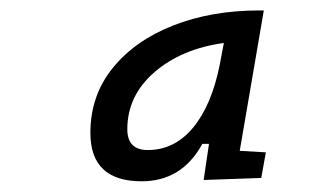

<svg xmlns="http://www.w3.org/2000/svg" viewBox="-20 -723 626 366"><path d="M474.6 -703.1H482.9L437 -435.5L486.8 -432.6L478 -383.8L368.2 -379.9L378.4 -448.7H365.7Q326.7 -377.4 250 -377.4Q152.3 -377.4 152.3 -469.7Q152.3 -540.5 194.6 -593Q236.8 -645.5 309.8 -674.3Q382.8 -703.1 474.6 -703.1ZM261.7 -437Q312.5 -437 347.9 -479.5Q383.3 -522 398.9 -599.6L406.7 -641.1Q325.7 -629.9 274.2 -585.2Q222.7 -540.5 222.7 -476.6Q222.7 -437 261.7 -437Z"/></svg>

Font: Cascadia Code NF SemiLight
Style: Italic
Weight: 350
Italic angle: -10°
Monospace: yes
Designer: Aaron Bell
Foundry: Saja Typeworks
Version: Version 2404.023; ttfautohint (v1.8.4)